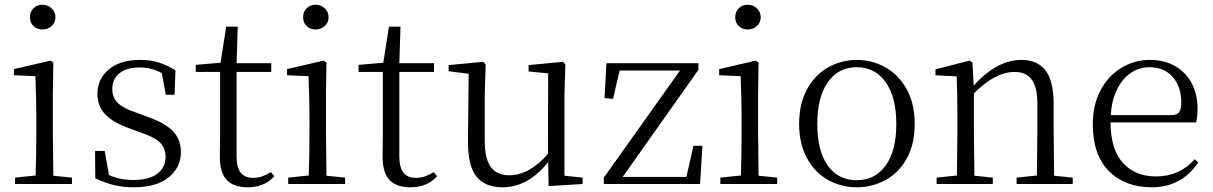

<svg xmlns="http://www.w3.org/2000/svg" viewBox="-20 -780 5144 814"><path d="M107 -707Q107 -730 122 -745Q137 -760 160 -760Q182 -760 198.5 -745Q215 -730 215 -707Q215 -684 198.5 -669.5Q182 -655 160 -655Q137 -655 122 -669.5Q107 -684 107 -707ZM44 -27 131 -36Q134 -119 134 -227V-285Q134 -357 130 -457L39 -461V-487L194 -523L206 -515L204 -378V-227L206 -35L285 -27V0H44Z M384 -24 383 -140H424L442 -38Q486 -17 546 -17Q612 -17 647 -43.5Q682 -70 682 -115Q682 -152 658.5 -175.5Q635 -199 574 -219L523 -238Q459 -261 426 -295.5Q393 -330 393 -382Q393 -445 441 -485.5Q489 -526 574 -526Q617 -526 651.5 -515.5Q686 -505 724 -482L720 -378H683L666 -470Q622 -494 573 -494Q516 -494 486 -469Q456 -444 456 -403Q456 -366 480 -343Q504 -320 559 -302L608 -284Q683 -257 715 -222Q747 -187 747 -135Q747 -70 695 -28Q643 14 547 14Q502 14 464.5 5Q427 -4 384 -24Z M912 -115 913 -201V-475H810V-505L915 -514L939 -667H988L983 -512H1130V-475H983V-116Q983 -70 1000.5 -48Q1018 -26 1052 -26Q1073 -26 1089.5 -31.5Q1106 -37 1129 -50L1143 -33Q1102 14 1030 14Q970 14 941 -17.5Q912 -49 912 -115Z M1265 -707Q1265 -730 1280 -745Q1295 -760 1318 -760Q1340 -760 1356.5 -745Q1373 -730 1373 -707Q1373 -684 1356.5 -669.5Q1340 -655 1318 -655Q1295 -655 1280 -669.5Q1265 -684 1265 -707ZM1202 -27 1289 -36Q1292 -119 1292 -227V-285Q1292 -357 1288 -457L1197 -461V-487L1352 -523L1364 -515L1362 -378V-227L1364 -35L1443 -27V0H1202Z M1602 -115 1603 -201V-475H1500V-505L1605 -514L1629 -667H1678L1673 -512H1820V-475H1673V-116Q1673 -70 1690.5 -48Q1708 -26 1742 -26Q1763 -26 1779.5 -31.5Q1796 -37 1819 -50L1833 -33Q1792 14 1720 14Q1660 14 1631 -17.5Q1602 -49 1602 -115Z M2110 14Q2036 14 1999.5 -32Q1963 -78 1964 -185L1967 -467L1882 -478V-504L2029 -518L2039 -506L2035 -379V-187Q2035 -106 2061 -71.5Q2087 -37 2139 -37Q2182 -37 2224 -60.5Q2266 -84 2303 -128L2304 -469L2221 -477V-504L2367 -518L2377 -506L2373 -379V-35L2450 -27V0L2306 9L2304 -93Q2219 14 2110 14Z M2863 -481H2607L2579 -361L2543 -364L2551 -512H2941V-484L2620 -30H2890L2920 -162H2958L2948 0H2540V-27Z M3097 -707Q3097 -730 3112 -745Q3127 -760 3150 -760Q3172 -760 3188.5 -745Q3205 -730 3205 -707Q3205 -684 3188.5 -669.5Q3172 -655 3150 -655Q3127 -655 3112 -669.5Q3097 -684 3097 -707ZM3034 -27 3121 -36Q3124 -119 3124 -227V-285Q3124 -357 3120 -457L3029 -461V-487L3184 -523L3196 -515L3194 -378V-227L3196 -35L3275 -27V0H3034Z M3368 -255Q3368 -341 3402 -402.5Q3436 -464 3492 -495Q3548 -526 3612 -526Q3677 -526 3733 -495Q3789 -464 3823.5 -402.5Q3858 -341 3858 -255Q3858 -168 3824 -107.5Q3790 -47 3734 -16.5Q3678 14 3612 14Q3547 14 3491.5 -16.5Q3436 -47 3402 -108Q3368 -169 3368 -255ZM3780 -254Q3780 -368 3735 -431.5Q3690 -495 3612 -495Q3534 -495 3489.5 -431.5Q3445 -368 3445 -254Q3445 -140 3489.5 -78Q3534 -16 3612 -16Q3690 -16 3735 -78.5Q3780 -141 3780 -254Z M4290 -27 4376 -36 4378 -227V-339Q4378 -412 4353.5 -443.5Q4329 -475 4282 -475Q4199 -475 4109 -384V-227L4111 -35L4189 -27V0H3951V-27L4037 -36L4039 -227V-285Q4039 -381 4036 -456L3946 -461V-486L4090 -523L4103 -515L4108 -417Q4206 -526 4311 -526Q4378 -526 4412.5 -481.5Q4447 -437 4447 -338V-227L4449 -35L4528 -27V0H4290Z M4613 -254Q4613 -335 4645.5 -396.5Q4678 -458 4733.5 -492Q4789 -526 4855 -526Q4917 -526 4962.5 -499.5Q5008 -473 5032.5 -426.5Q5057 -380 5057 -321Q5057 -285 5051 -261H4688Q4689 -146 4741 -89Q4793 -32 4881 -32Q4981 -32 5045 -105L5060 -91Q4989 14 4863 14Q4750 14 4681.5 -54.5Q4613 -123 4613 -254ZM4988 -346Q4988 -412 4952 -453.5Q4916 -495 4853 -495Q4810 -495 4774 -470.5Q4738 -446 4715.5 -400Q4693 -354 4689 -292H4946Q4970 -292 4979 -304.5Q4988 -317 4988 -346Z"/></svg>

Font: GL-CurulMinamoto Light
Style: Regular
Weight: 300
Designer: Eunice (kana); Ryoko NISHIZUKA 西塚涼子 (ideographs); Frank Grießhammer (Latin, Greek & Cyrillic); Wenlong ZHANG
Foundry: Gutenberg Labo; Adobe
Version: Version 1.002